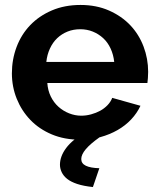

<svg xmlns="http://www.w3.org/2000/svg" viewBox="-20 -554 639 775"><path d="M305 10Q240 10 189 -11.5Q138 -33 102.5 -70Q67 -107 47.5 -155.5Q28 -204 28 -258Q28 -314 47 -364.5Q66 -415 102 -452.5Q138 -490 189.5 -512Q241 -534 305 -534Q369 -534 420 -511.5Q471 -489 506 -452Q541 -415 559.5 -366Q578 -317 578 -264Q578 -251 577 -239Q576 -227 575 -219H171Q173 -189 185 -164.5Q197 -140 216 -123Q235 -106 259 -96.5Q283 -87 308 -87Q328 -87 348 -92.5Q368 -98 384.5 -107Q401 -116 414 -129.5Q427 -143 433 -159L547 -127Q533 -97 509.5 -72Q486 -47 454.5 -29Q423 -11 385 -0.5Q347 10 305 10ZM441 -304Q438 -333 426.5 -358Q415 -383 396.5 -400Q378 -417 354.5 -426.5Q331 -436 304 -436Q276 -436 252.5 -426.5Q229 -417 211 -400Q193 -383 181.5 -358Q170 -333 167 -304ZM222 111Q222 77 247 43.5Q272 10 324 -20H366L382 0Q344 27 326 48.5Q308 70 308 88Q308 106 326.5 115Q345 124 381 125L355 201Q317 197 291.5 188.5Q266 180 251 168Q236 156 229 141Q222 126 222 111Z"/></svg>

Font: Rising Sun
Style: Bold
Weight: 700
Designer: Matt McInerney, Pablo Impallari, Rodrigo Fuenzalida (Raleway font), Stephen Hutchings (Greek), Cristiano Sobral (main ch
Foundry: The Rising Sun Project Authors
Version: Version 4.327; ttfautohint (v1.8.4.7-5d5b-dirty)